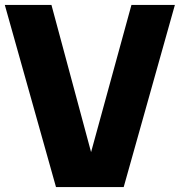

<svg xmlns="http://www.w3.org/2000/svg" viewBox="-24 -760 731 780"><path d="M203.5 0 -4.5 -740H185L346 -142L510 -740H686.5L478.5 0Z"/></svg>

Font: Encode Sans SemiCondensed SemiCondensed ExtraBold
Style: Regular
Weight: 800
Width: 4
Designer: Multiple Designers
Foundry: Impallari Type
Version: Version 3.000; ttfautohint (v1.8.3) -l 8 -r 50 -G 200 -x 14 